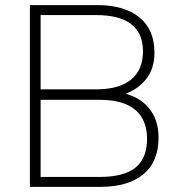

<svg xmlns="http://www.w3.org/2000/svg" viewBox="-20 -732 712 752"><path d="M97 0V-712H360Q467 -712 526 -664Q585 -616 585 -525Q585 -462 550.5 -420Q516 -378 458 -360V-368Q524 -355 562.5 -309.5Q601 -264 601 -193Q601 -98 541 -49Q481 0 371 0ZM139 -39H370Q465 -39 510.5 -75.5Q556 -112 556 -188Q556 -263 509.5 -302Q463 -341 370 -341H139ZM139 -382H355Q446 -382 493 -420Q540 -458 540 -531Q540 -601 494.5 -637Q449 -673 355 -673H139Z"/></svg>

Font: Muli ExtraLight
Style: Regular
Weight: 250
Designer: Vernon Adams
Foundry: Vernon Adams
Version: Version 2.100; ttfautohint (v1.8.1.43-b0c9)